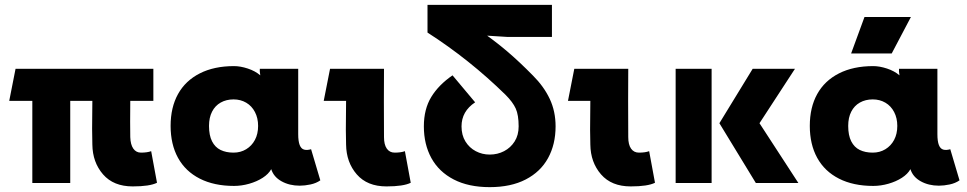

<svg xmlns="http://www.w3.org/2000/svg" viewBox="-20 -753 3980 790"><path d="M360 -158Q360 -191 359 -223Q359 -262 359.5 -281Q360 -300 360 -338H269V0H113V-338H18L44 -470H611V-338H516Q515 -239 516 -189Q517 -158 528.5 -141.5Q540 -125 560 -125Q586 -125 602 -131L626 -1Q596 14 526 14Q447 14 404 -35.5Q361 -85 360 -158Z M1042 -235Q1042 -267 1029 -292Q1016 -317 993 -330.5Q970 -344 941 -344Q911 -344 888 -331Q865 -318 852.5 -293.5Q840 -269 840 -235Q840 -196 852.5 -171.5Q865 -147 887.5 -136Q910 -125 941 -125Q970 -125 993 -139Q1016 -153 1029 -177.5Q1042 -202 1042 -235ZM943 -481Q969 -481 999.5 -471Q1030 -461 1051 -443L1049 -458V-470H1207V-201Q1207 -172 1213 -156.5Q1219 -141 1231 -137.5Q1243 -134 1260 -139L1298 -11Q1281 1 1257.5 6Q1234 11 1213 11Q1171 11 1138.5 -7Q1106 -25 1096 -57Q1085 -37 1061 -21.5Q1037 -6 1005.5 3Q974 12 943 12Q861 12 802 -18Q743 -48 712.5 -103.5Q682 -159 682 -235Q682 -311 712.5 -366Q743 -421 802 -451Q861 -481 943 -481Z M1404 -158 1403 -219Q1403 -259 1403.5 -279Q1404 -299 1404 -338H1312L1338 -470H1560Q1559 -345 1560 -189Q1560 -158 1571.5 -141.5Q1583 -125 1604 -125Q1630 -125 1646 -131L1670 -1Q1640 14 1570 14Q1491 14 1448 -35.5Q1405 -85 1404 -158Z M1739 -733H2251V-601H2068L1941 -609L1943 -636Q2016 -585 2066.5 -542Q2117 -499 2173 -442Q2218 -397 2242 -346Q2266 -295 2266 -233Q2266 -159 2235 -102.5Q2204 -46 2143 -14.5Q2082 17 1995 17Q1908 17 1847 -14.5Q1786 -46 1755 -102.5Q1724 -159 1724 -233Q1724 -304 1754.5 -354Q1785 -404 1842 -443L1935 -332Q1879 -295 1879 -233Q1879 -197 1895 -171Q1911 -145 1937.5 -131Q1964 -117 1995 -117Q2027 -117 2054 -131Q2081 -145 2097.5 -171Q2114 -197 2114 -233Q2114 -280 2102 -306.5Q2090 -333 2060 -363Q1912 -508 1739 -619Z M2409 -158 2408 -219Q2408 -259 2408.5 -279Q2409 -299 2409 -338H2317L2343 -470H2565Q2564 -345 2565 -189Q2565 -158 2576.5 -141.5Q2588 -125 2609 -125Q2635 -125 2651 -131L2675 -1Q2645 14 2575 14Q2496 14 2453 -35.5Q2410 -85 2409 -158Z M2908 -470V0H2760V-470ZM3077 -470H3251L3105 -246L3265 0H3090L2940 -246Z M3672 -235Q3672 -267 3659 -292Q3646 -317 3623 -330.5Q3600 -344 3571 -344Q3541 -344 3518 -331Q3495 -318 3482.5 -293.5Q3470 -269 3470 -235Q3470 -196 3482.5 -171.5Q3495 -147 3517.5 -136Q3540 -125 3571 -125Q3600 -125 3623 -139Q3646 -153 3659 -177.5Q3672 -202 3672 -235ZM3573 -481Q3599 -481 3629.5 -471Q3660 -461 3681 -443L3679 -458V-470H3837V-201Q3837 -172 3843 -156.5Q3849 -141 3861 -137.5Q3873 -134 3890 -139L3928 -11Q3911 1 3887.5 6Q3864 11 3843 11Q3801 11 3768.5 -7Q3736 -25 3726 -57Q3715 -37 3691 -21.5Q3667 -6 3635.5 3Q3604 12 3573 12Q3491 12 3432 -18Q3373 -48 3342.5 -103.5Q3312 -159 3312 -235Q3312 -311 3342.5 -366Q3373 -421 3432 -451Q3491 -481 3573 -481ZM3728 -683 3649 -533H3482L3537 -683Z"/></svg>

Font: Kreadon
Style: Regular
Weight: 400
Designer: kohakuno
Foundry: StudioGnu
Version: Version 1.000;Glyphs 3.1.2 (3151)